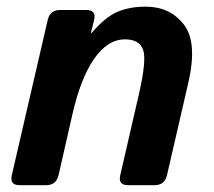

<svg xmlns="http://www.w3.org/2000/svg" viewBox="-20 -542 626 562"><path d="M37.1 0Q7.8 0 14.6 -29.3L119.6 -483.4Q126.5 -512.7 155.3 -512.7H232.4Q262.7 -512.7 255.4 -483.4L246.1 -445.3H248Q287.1 -491.2 322.5 -506.8Q357.9 -522.5 406.7 -522.5Q477.5 -522.5 518.1 -470.2Q558.6 -418 531.2 -299.8L468.8 -29.3Q461.9 0 432.6 0H354.5Q325.2 0 332 -29.3L386.2 -264.6Q410.2 -368.2 398.4 -397.5Q386.7 -426.8 346.2 -426.8Q294.9 -426.8 255.4 -369.6Q215.8 -312.5 191.9 -207L151.4 -29.3Q144.5 0 115.2 0Z"/></svg>

Font: Istok
Style: Bold Italic
Weight: 700
Italic angle: -13°
Designer: Andrey V. Panov
Foundry: Andrey V. Panov
Version: Version 1.0.3